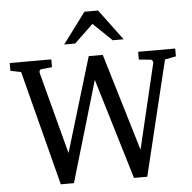

<svg xmlns="http://www.w3.org/2000/svg" viewBox="-61 -976 1052 1053"><g transform="rotate(-5 465.5 -450.0)"><path d="M859.9 -616.2 707 16.1H633.8L466.8 -538.1L303.2 16.1H231L67.9 -616.2L9.8 -627.9V-670.9H238.8V-627.9L179.2 -622.1Q172.4 -621.1 169.9 -615Q167.5 -608.9 168.9 -602.1L288.1 -150.9L444.8 -670.9H522L683.1 -134.8L793.9 -602.1Q795.4 -608.9 791.5 -615Q787.6 -621.1 779.8 -622.1L716.8 -627.9V-670.9H920.9V-627.9ZM583.5 -746.1 480.5 -845.2 376.5 -746.1H316.4L442.4 -915.5H517.6L643.6 -746.1Z"/></g></svg>

Font: Charis SIL APac
Style: Regular
Weight: 400
Foundry: SIL International
Version: Version 5.000